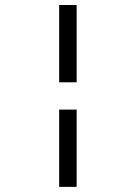

<svg xmlns="http://www.w3.org/2000/svg" viewBox="-20 -600 540 762"><path d="M284.2 -580.1V-273.4H214.8V-580.1ZM284.2 -165V141.6H214.8V-165Z"/></svg>

Font: BabelStone Marchen
Style: Regular
Weight: 400
Designer: Andrew West
Foundry: Andrew West
Version: Version 9.003 2021-11-11